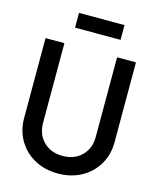

<svg xmlns="http://www.w3.org/2000/svg" viewBox="-140 -1051 955 1169"><g transform="rotate(15 338.0 -467.0)"><path d="M53 -251V-755H172V-253Q172 -180 218 -134.5Q264 -89 338 -89Q412 -89 458 -134.5Q504 -180 504 -253V-755H623V-251Q623 -173 586.5 -111Q550 -49 485.5 -13.5Q421 22 338 22Q255 22 190.5 -13.5Q126 -49 89.5 -111Q53 -173 53 -251ZM210 -956H497V-863H210Z"/></g></svg>

Font: BLUETTI 2.0 Medium
Style: Italic
Weight: 500
Designer: Stijn de Vries
Foundry: tokotype
Version: Version 2.005;October 31, 2023;FontCreator 14.0.0.2814 64-bi